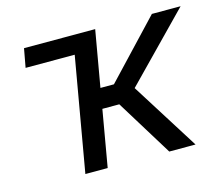

<svg xmlns="http://www.w3.org/2000/svg" viewBox="-81 -633 855 738"><g transform="rotate(-15 346.5 -264.0)"><path d="M506.8 0H611.3L441.4 -270L693.4 -528.3H579.1L368.2 -304.7H314.5L353.5 -528.3H70.3L56.6 -453.6H252L172.9 0H261.7L300.8 -225.1H368.2Z"/></g></svg>

Font: Roboto
Style: Italic
Weight: 400
Italic angle: -12°
Designer: Google
Version: Version 2.137; 2017